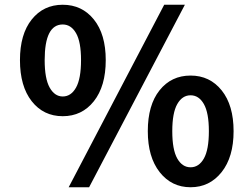

<svg xmlns="http://www.w3.org/2000/svg" viewBox="-20 -774 1003 808"><path d="M64 -521Q64 -630 113.5 -692Q163 -754 244 -754Q325 -754 375 -692Q425 -630 425 -521Q425 -411 375 -348Q325 -285 244 -285Q163 -285 113.5 -348Q64 -411 64 -521ZM244 -368Q279 -368 300 -405.5Q321 -443 321 -521Q321 -598 300 -634.5Q279 -671 244 -671Q168 -671 168 -521Q168 -443 189 -405.5Q210 -368 244 -368ZM269 14 671 -754H758L355 14ZM602 -222Q602 -332 651.5 -394Q701 -456 782 -456Q863 -456 913 -393.5Q963 -331 963 -222Q963 -113 912.5 -49.5Q862 14 782 14Q702 14 652 -49.5Q602 -113 602 -222ZM859 -222Q859 -299 838 -336Q817 -373 782 -373Q747 -373 726 -336Q705 -299 705 -222Q705 -144 726 -107Q747 -70 782 -70Q817 -70 838 -107Q859 -144 859 -222Z"/></svg>

Font: NotoSansHansBold
Style: Bold
Weight: 700
Designer: Ryoko NISHIZUKA  (kana & ideographs); Paul D. Hunt (Latin, Greek & Cyrillic); Wenlong ZHANG  (bopomofo); Sandoll Communi
Foundry: Adobe Systems Incorporated
Version: Version 1.00;December 8, 2021;FontCreator 13.0.0.2675 64-bit